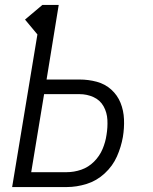

<svg xmlns="http://www.w3.org/2000/svg" viewBox="-20 -755 616 775"><path d="M29 0H250Q289 0 329.5 -12.5Q370 -25 402.5 -55Q435 -85 452 -123.5Q469 -162 476 -202Q482 -238 480.5 -273.5Q479 -309 466.5 -340Q454 -371 429 -393.5Q404 -416 370.5 -425Q337 -434 301 -434H168L217 -735H151L81 -676L131 -616ZM106 -60 158 -375H301Q331 -375 357.5 -363Q384 -351 398 -326Q412 -301 413.5 -271Q415 -241 410 -211Q406 -182 394 -153.5Q382 -125 359.5 -102.5Q337 -80 308 -70Q279 -60 249 -60Z"/></svg>

Font: Iosevka Sparkle Light
Style: Italic
Weight: 300
Italic angle: -9°
Designer: Belleve Invis
Foundry: Belleve Invis
Version: Version 4.5.0; ttfautohint (v1.8.3)